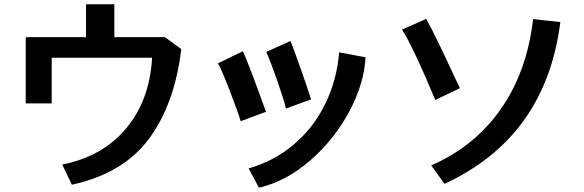

<svg xmlns="http://www.w3.org/2000/svg" viewBox="-20 -817 2722 895"><path d="M689 -548H221V-335H100V-644H381V-797H513V-644H749L825 -588Q794 -331 674 -169.5Q554 -8 315 44L270 -50Q458 -87 568 -218.5Q678 -350 689 -548Z M1221 -575 1334 -626Q1347 -595 1383.5 -491.5Q1420 -388 1430 -354L1313 -311Q1305 -348 1271.5 -443.5Q1238 -539 1221 -575ZM1561 -573 1684 -550Q1678 -428 1608 -297Q1538 -166 1425.5 -68.5Q1313 29 1187 58L1139 -32Q1258 -66 1349.5 -143.5Q1441 -221 1495.5 -331.5Q1550 -442 1561 -573ZM996 -522 1112 -578Q1128 -545 1163.5 -450Q1199 -355 1220 -296L1102 -252Q1089 -296 1050.5 -395.5Q1012 -495 996 -522Z M2465 -728 2592 -714Q2524 -178 2052 40L1990 -46Q2191 -133 2314 -308Q2437 -483 2465 -728ZM1854 -679 1967 -729Q2008 -655 2100 -456L2124 -406L2009 -351Q1906 -598 1854 -679Z"/></svg>

Font: 카카오 큰글씨 ExtraBold
Style: Regular
Weight: 800
Designer: Park Young-rak; Lee Sang-min; Kim Jung-jin; Min Bon; Park Min-gyu;
Foundry: Kakao Corporation
Version: Version 2.003